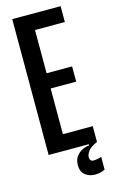

<svg xmlns="http://www.w3.org/2000/svg" viewBox="-124 -708 533 901"><g transform="rotate(-15 142.5 -257.0)"><path d="M34 0V-660H269V-583H124V-373H248V-299H124V-77H269V0ZM270 134Q248 146 220.5 145.5Q193 145 173.5 129.5Q154 114 154 82Q154 55 167 38.5Q180 22 198 14Q216 6 229 6V-5H268V0Q236 14 224.5 30Q213 46 213 58Q213 80 232 79.5Q251 79 270 72Z"/></g></svg>

Font: Bricolage Grotesque 48pt Condensed
Style: Regular
Weight: 400
Width: 3
Designer: Mathieu Triay
Foundry: Atelier Triay
Version: Version 1.000; ttfautohint (v1.8.4.7-5d5b);gftools[0.9.32]